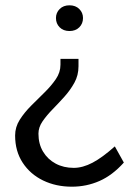

<svg xmlns="http://www.w3.org/2000/svg" viewBox="-20 -512 513 724"><path d="M251 192Q191 192 142.5 168.5Q94 145 65.5 101.5Q37 58 37 -1Q37 -33 54.5 -60.5Q72 -88 97.5 -113.5Q123 -139 148 -163.5Q173 -188 190.5 -213.5Q208 -239 208 -268V-290H276V-262Q276 -228 260.5 -200Q245 -172 223 -147.5Q201 -123 178.5 -100Q156 -77 140.5 -54.5Q125 -32 125 -8Q125 31 142.5 60Q160 89 190 105Q220 121 258 121Q292 121 329 101.5Q366 82 413 40L447 101Q404 149 355 170.5Q306 192 251 192ZM242 -395Q219 -395 205 -409Q191 -423 191 -444Q191 -464 205 -478Q219 -492 242 -492Q265 -492 279 -478Q293 -464 293 -444Q293 -423 279 -409Q265 -395 242 -395Z"/></svg>

Font: Gantari
Style: Regular
Weight: 400
Designer: Anugrah Pasau
Foundry: Lafontype
Version: Version 1.000; ttfautohint (v1.8.3)